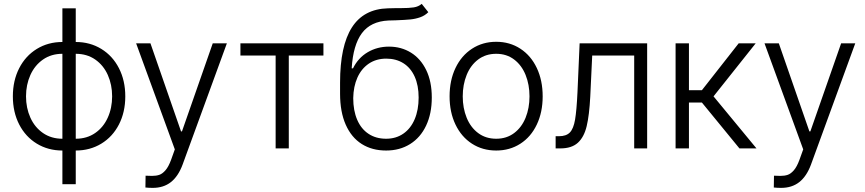

<svg xmlns="http://www.w3.org/2000/svg" viewBox="-20 -749 4366 969"><path d="M294.9 10.7Q223.1 10.7 166 -23.9Q108.9 -58.6 76.9 -120.8Q44.9 -183.1 44.9 -262.7Q44.9 -342.3 76.9 -404.8Q108.9 -467.3 166 -502.2Q223.1 -537.1 294.9 -537.1V-707H362.3V-537.1Q434.1 -537.1 491.2 -502.2Q548.3 -467.3 580.3 -404.8Q612.3 -342.3 612.3 -262.7Q612.3 -183.1 580.3 -120.8Q548.3 -58.6 491.2 -23.9Q434.1 10.7 362.3 10.7V180.7H294.9ZM294.9 -477.5Q238.8 -477.5 197 -448.5Q155.3 -419.4 133.3 -370.4Q111.3 -321.3 111.3 -262.7Q111.3 -204.1 133.3 -155.3Q155.3 -106.4 197 -77.6Q238.8 -48.8 294.9 -48.8ZM545.9 -262.7Q545.9 -321.3 524.2 -370.4Q502.4 -419.4 460.7 -448.5Q418.9 -477.5 362.3 -477.5V-48.8Q418.5 -48.8 460.2 -77.6Q502 -106.4 523.9 -155.3Q545.9 -204.1 545.9 -262.7Z M713.9 197.3 714.8 137.7 747.1 138.7Q768.1 138.7 783.7 133.5Q799.3 128.4 814.9 110.6Q830.6 92.8 843.8 56.6L862.3 4.9L667 -530.3H739.3L893.6 -85.9H898.4L1053.7 -530.3H1125L901.4 82Q879.4 141.1 842.3 170.2Q805.2 199.2 751 199.2Q731.4 199.2 713.9 197.3Z M1193.4 -530.3H1612.3V-468.8H1437.5V0H1371.1V-468.8H1193.4Z M1977.5 -646.5Q1953.1 -646.5 1940.4 -645.5Q1850.6 -641.1 1806.4 -581.5Q1762.2 -522 1754.9 -404.3H1761.7Q1787.6 -457 1835.7 -485.4Q1883.8 -513.7 1943.4 -513.7Q2004.9 -513.7 2054 -483.4Q2103 -453.1 2131.1 -395.3Q2159.2 -337.4 2159.2 -256.8Q2159.2 -175.8 2130.6 -115.2Q2102.1 -54.7 2049.8 -22Q1997.6 10.7 1928.7 10.7Q1857.9 10.7 1805.7 -22.2Q1753.4 -55.2 1724.9 -119.6Q1696.3 -184.1 1696.3 -276.4V-332Q1696.3 -517.1 1755.9 -610.4Q1815.4 -703.6 1937.5 -707Q1952.1 -708 1979.5 -708H2002.9Q2044.4 -708 2068.1 -711.7Q2091.8 -715.3 2108.4 -729.5L2141.6 -687.5Q2124 -669.9 2100.1 -661.6Q2076.2 -653.3 2050.8 -650.9Q2025.4 -648.4 1977.5 -646.5ZM2092.8 -256.8Q2092.8 -317.9 2072.8 -362.3Q2052.7 -406.7 2015.9 -429.9Q1979 -453.1 1929.7 -453.1Q1878.9 -453.1 1841.6 -428Q1804.2 -402.8 1783.9 -357.7Q1763.7 -312.5 1762.7 -253.9Q1762.7 -190.9 1782.7 -144.5Q1802.7 -98.1 1840.1 -73.5Q1877.4 -48.8 1928.7 -48.8Q1978.5 -48.8 2015.6 -74.5Q2052.7 -100.1 2072.8 -147.2Q2092.8 -194.3 2092.8 -256.8Z M2249 -262.7Q2249 -343.3 2278.8 -405.8Q2308.6 -468.3 2362.3 -503.2Q2416 -538.1 2484.4 -538.1Q2552.7 -538.1 2606.2 -503.2Q2659.7 -468.3 2689.2 -405.8Q2718.8 -343.3 2718.8 -262.7Q2718.8 -182.6 2689.2 -120.4Q2659.7 -58.1 2606.2 -23.7Q2552.7 10.7 2484.4 10.7Q2415.5 10.7 2362.1 -23.7Q2308.6 -58.1 2278.8 -120.4Q2249 -182.6 2249 -262.7ZM2652.3 -262.7Q2652.3 -321.8 2632.6 -370.8Q2612.8 -419.9 2574.7 -448.7Q2536.6 -477.5 2484.4 -477.5Q2431.6 -477.5 2393.3 -448.7Q2355 -419.9 2335.2 -370.8Q2315.4 -321.8 2315.4 -262.7Q2315.4 -203.6 2335.2 -154.8Q2355 -106 2393.3 -77.4Q2431.6 -48.8 2484.4 -48.8Q2536.6 -48.8 2574.7 -77.4Q2612.8 -106 2632.6 -154.8Q2652.3 -203.6 2652.3 -262.7Z M2784.2 -61.5H2800.8Q2837.9 -61.5 2856.2 -80.6Q2874.5 -99.6 2882.3 -145.3Q2890.1 -190.9 2894.5 -284.2L2905.3 -530.3H3246.1V0H3180.7V-468.8H2968.8L2959 -261.7Q2954.1 -167.5 2940.9 -112.3Q2927.7 -57.1 2896.5 -28.6Q2865.2 0 2807.6 0H2784.2Z M3389.6 -530.3H3457V-293.9H3522.5L3708 -530.3H3793.9L3581.1 -262.7L3797.9 0H3711.9L3522.5 -231.4H3457V0H3389.6Z M3885.3 197.3 3886.2 137.7 3918.5 138.7Q3939.5 138.7 3955.1 133.5Q3970.7 128.4 3986.3 110.6Q4002 92.8 4015.1 56.6L4033.7 4.9L3838.4 -530.3H3910.6L4064.9 -85.9H4069.8L4225.1 -530.3H4296.4L4072.8 82Q4050.8 141.1 4013.7 170.2Q3976.6 199.2 3922.4 199.2Q3902.8 199.2 3885.3 197.3Z"/></svg>

Font: Pretendard Std Light
Style: Regular
Weight: 300
Designer: Base glyphs from Inter by Rasmus Andersson; Hangeul glyphs from Noto Sans CJK(Source Han Sans) by Jang Soo-young and Kan
Foundry: Kil Hyung-jin
Version: Version 1.309